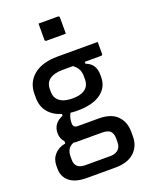

<svg xmlns="http://www.w3.org/2000/svg" viewBox="-184 -878 968 1225"><g transform="rotate(-20 300.0 -265.5)"><path d="M109 -82Q109 -149 177 -176V-188Q119 -206 87.5 -245.5Q56 -285 56 -343V-367Q56 -447 114 -494.5Q172 -542 277 -542H549V-462Q549 -451 538 -451H428V-438Q463 -425 478 -400Q493 -375 493 -342V-323Q493 -255 437.5 -214.5Q382 -174 277 -174Q253 -174 231 -177Q215 -148 215 -111Q215 -81 246 -81H387Q472 -81 513 -39Q554 3 554 70V102Q554 167 509.5 208.5Q465 250 381 250H187Q110 250 70.5 217.5Q31 185 31 129V111Q31 66 58.5 35Q86 4 133 -4V-19Q109 -45 109 -82ZM277 -258Q333 -258 362 -280.5Q391 -303 391 -345V-368Q391 -393 381.5 -413Q372 -433 348 -451H277Q221 -451 190 -429Q159 -407 159 -363V-343Q159 -309 181 -288Q210 -258 277 -258ZM209 170H377Q397 170 410.5 164Q424 158 432 150Q449 133 449 101V76Q449 44 433 27.5Q417 11 377 11H202Q193 11 185 9Q158 19 147 39Q136 59 136 83V109Q136 137 152.5 153.5Q169 170 209 170ZM234 -781H365Q376 -781 376 -770V-661H245Q234 -661 234 -672Z"/></g></svg>

Font: Recursive Mn Lnr St Med
Style: Regular
Weight: 500
Monospace: yes
Version: Version 1.079;hotconv 1.0.112;makeotfexe 2.5.65598; ttfautoh